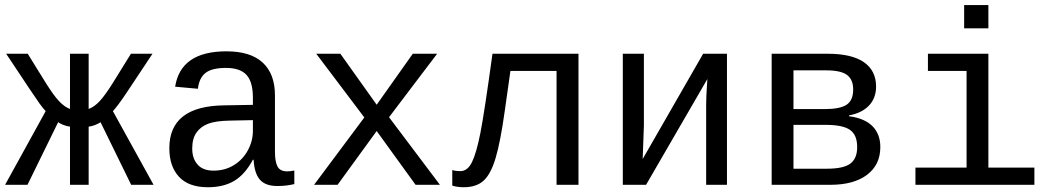

<svg xmlns="http://www.w3.org/2000/svg" viewBox="-20 -745 4241 774"><path d="M262.2 0V-234.4Q247.6 -236.3 234.1 -241.9Q220.7 -247.6 214.4 -252.4L90.8 0H0.5L164.1 -296.9Q153.8 -308.1 139.2 -327.9Q124.5 -347.7 4.9 -528.3H91.8L164.1 -411.6Q195.8 -360.8 217.8 -337.4Q239.7 -314 262.2 -305.7V-528.3H337.4V-305.7Q360.8 -314.5 382.6 -338.1Q404.3 -361.8 435.5 -411.6L507.8 -528.3H594.7L489.3 -369.6Q454.6 -317.9 435.1 -296.9L599.1 0H508.8L385.3 -252.4Q379.4 -248 366 -242.2Q352.5 -236.3 337.4 -234.4V0Z M1137.7 -54.2Q1150.4 -54.2 1166.5 -57.6V-2.9Q1133.3 4.9 1098.6 4.9Q1049.8 4.9 1027.6 -20.8Q1005.4 -46.4 1002.4 -101.1H999.5Q967.8 -42 924.6 -16.1Q881.3 9.8 817.9 9.8Q740.7 9.8 701.7 -32.2Q662.6 -74.2 662.6 -147.5Q662.6 -317.9 884.3 -320.3L999.5 -322.3V-351.1Q999.5 -415 973.6 -443.1Q947.8 -471.2 891.1 -471.2Q833.5 -471.2 808.1 -450.7Q782.7 -430.2 777.8 -387.2L686 -395.5Q708.5 -538.1 892.6 -538.1Q990.2 -538.1 1039.3 -492.4Q1088.4 -446.8 1088.4 -360.4V-132.8Q1088.4 -93.8 1098.6 -74Q1108.9 -54.2 1137.7 -54.2ZM840.3 -57.1Q887.2 -57.1 923.3 -79.6Q959.5 -102.1 979.5 -139.6Q999.5 -177.2 999.5 -217.3V-260.7L906.7 -258.8Q849.1 -257.8 818.8 -246.1Q788.6 -234.4 771.7 -210.2Q754.9 -186 754.9 -146Q754.9 -106 776.6 -81.5Q798.3 -57.1 840.3 -57.1Z M1655.3 0 1498.5 -216.8 1340.8 0H1246.1L1448.7 -271.5L1254.9 -528.3H1352.1L1498.5 -322.8L1644 -528.3H1742.2L1548.3 -272.5L1753.4 0Z M2223.6 0V-459H2037.6L2015.1 -299.8Q1997.6 -174.3 1978.3 -109.1Q1959 -43.9 1929.9 -17.1Q1900.9 9.8 1849.1 9.8Q1824.7 9.8 1803.2 3.4V-59.6Q1815.4 -55.2 1836.4 -55.2Q1864.7 -55.2 1882.6 -91.3Q1900.4 -127.4 1916.5 -208.7Q1932.6 -290 1965.3 -528.3H2312V0Z M2575.7 -528.3V-239.3L2570.8 -104L2814.5 -528.3H2910.6V0H2826.7V-322.3Q2826.7 -354 2830.1 -402.8L2831.5 -426.3L2584.5 0H2490.7V-528.3Z M3316.4 -528.3Q3414.1 -528.3 3462.9 -494.1Q3511.7 -460 3511.7 -396Q3511.7 -350.1 3483.4 -319.8Q3455.1 -289.6 3402.8 -279.8V-276.4Q3465.8 -268.1 3497.3 -236.1Q3528.8 -204.1 3528.8 -152.3Q3528.8 -80.6 3475.3 -40.3Q3421.9 0 3327.6 0H3090.8V-528.3ZM3178.7 -64.9H3313.5Q3380.9 -64.9 3408.2 -85.7Q3435.5 -106.4 3435.5 -151.9Q3435.5 -201.2 3406.5 -221.4Q3377.4 -241.7 3307.6 -241.7H3178.7ZM3178.7 -461.4V-305.2H3303.7Q3366.2 -305.2 3392.8 -322.8Q3419.4 -340.3 3419.4 -384.3Q3419.4 -424.3 3394.5 -442.9Q3369.6 -461.4 3310.5 -461.4Z M3964.4 -69.3H4149.9V0H3670.4V-69.3H3876.5V-459H3720.7V-528.3H3964.4ZM3866.7 -630.9V-724.6H3964.4V-630.9Z"/></svg>

Font: Courier New
Style: Regular
Weight: 400
Designer: Steve Matteson
Foundry: Ascender Corporation
Version: Version 2.00.3